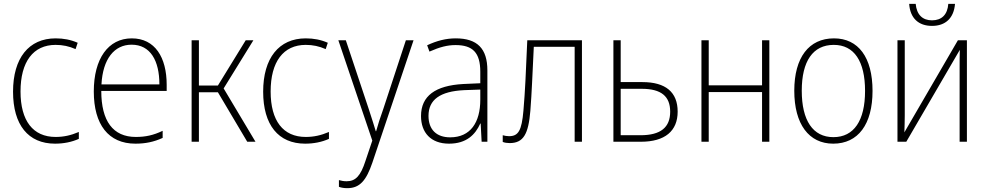

<svg xmlns="http://www.w3.org/2000/svg" viewBox="-20 -739 5143 1001"><path d="M267 10C311 10 353 2 391 -15V-51C349 -33 311 -25 270 -25C152 -25 87 -109 87 -262C87 -417 153 -505 270 -505C307 -505 340 -498 374 -483L385 -516C349 -532 311 -539 270 -539C130 -539 48 -436 48 -261C48 -88 127 10 267 10Z M686 10C738 10 782 1 828 -20V-57C780 -34 739 -25 688 -25C569 -25 508 -108 508 -265H849V-297C849 -440 788 -539 667 -539C544 -539 469 -433 469 -262C469 -90 545 10 686 10ZM509 -299C516 -432 576 -506 666 -506C764 -506 811 -423 811 -299Z M979 0H1017V-258H1116L1269 0H1312L1146 -278L1301 -529H1261L1116 -293H1017V-529H979Z M1571 10C1615 10 1657 2 1695 -15V-51C1653 -33 1615 -25 1574 -25C1456 -25 1391 -109 1391 -262C1391 -417 1457 -505 1574 -505C1611 -505 1644 -498 1678 -483L1689 -516C1653 -532 1615 -539 1574 -539C1434 -539 1352 -436 1352 -261C1352 -88 1431 10 1571 10Z M1791 242C1857 242 1890 200 1921 110L2136 -529H2096L1979 -173C1962 -126 1950 -88 1941 -55H1939C1931 -82 1921 -114 1901 -175L1783 -529H1744L1921 -6L1885 101C1860 178 1834 206 1787 206C1773 206 1761 204 1747 200V235C1760 240 1775 242 1791 242Z M2321 10C2412 10 2458 -37 2484 -95H2486L2491 0H2521V-372C2521 -486 2468 -539 2356 -539C2306 -539 2258 -527 2207 -503L2219 -470C2273 -494 2313 -504 2355 -504C2444 -504 2484 -465 2484 -365V-305L2395 -301C2250 -293 2175 -239 2175 -134C2175 -48 2226 10 2321 10ZM2327 -23C2256 -23 2214 -63 2214 -135C2214 -219 2274 -263 2400 -269L2484 -272V-219C2484 -101 2433 -23 2327 -23Z M2637 7C2709 7 2735 -40 2745 -161C2753 -263 2755 -337 2763 -495H2976V0H3014V-529H2729C2721 -346 2718 -269 2709 -163C2700 -57 2682 -29 2634 -29C2622 -29 2612 -31 2601 -34V1C2611 5 2624 7 2637 7Z M3178 0H3321C3447 0 3513 -56 3513 -157C3513 -258 3451 -311 3329 -311H3216V-529H3178ZM3216 -34V-276H3326C3427 -276 3474 -237 3474 -157C3474 -75 3425 -34 3319 -34Z M3637 0H3675V-259H3953V0H3991V-529H3953V-294H3675V-529H3637Z M4324 10C4454 10 4529 -91 4529 -265C4529 -440 4455 -539 4328 -539C4197 -539 4121 -439 4121 -266C4121 -92 4197 10 4324 10ZM4325 -24C4218 -24 4160 -111 4160 -266C4160 -420 4218 -505 4327 -505C4433 -505 4490 -420 4490 -265C4490 -110 4432 -24 4325 -24Z M4839 -604C4910 -604 4953 -645 4959 -719H4924C4920 -663 4890 -633 4839 -633C4789 -633 4759 -663 4754 -719H4720C4725 -644 4769 -604 4839 -604ZM4659 0H4705L4984 -479C4983 -448 4983 -421 4983 -389V0H5021V-529H4974L4695 -49C4696 -80 4697 -107 4697 -138V-529H4659Z"/></svg>

Font: Noto Sans SemiCondensed ExtraLight
Style: Regular
Weight: 200
Width: 4
Designer: Monotype Design Team
Foundry: Monotype Imaging Inc.
Version: Version 2.013